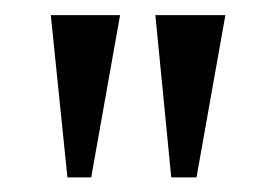

<svg xmlns="http://www.w3.org/2000/svg" viewBox="-20 -665 368 260"><path d="M190.4 -644.5 211.9 -424.8H246.1L285.2 -644.5ZM48.8 -644.5 71.3 -424.8H103.5L142.6 -644.5Z"/></svg>

Font: Puritan
Style: Bold
Weight: 700
Version: 2.1